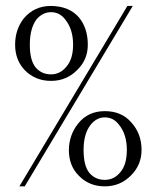

<svg xmlns="http://www.w3.org/2000/svg" viewBox="-20 -708 540 663"><path d="M252.9 -647.5Q283.2 -610.4 283.2 -553.7Q283.2 -502 247.1 -466.8Q210 -428.7 156.2 -428.7Q102.5 -428.7 66.4 -464.8Q32.2 -500 32.2 -553.7Q32.2 -605.5 61.5 -643.6Q97.7 -687.5 156.2 -687.5Q219.7 -686.5 252.9 -647.5ZM83 -553.7Q83 -499 103.5 -474.6Q124 -451.2 156.2 -451.2Q187.5 -451.2 209 -477.5Q232.4 -503.9 232.4 -553.7Q232.4 -606.4 206.1 -639.6Q186.5 -666 156.2 -666Q127.9 -666 106.4 -641.6Q83 -610.4 83 -553.7ZM432.6 -286.1Q468.8 -247.1 468.8 -190.4Q468.8 -138.7 432.6 -102.5Q395.5 -64.5 341.8 -64.5Q288.1 -64.5 252.9 -100.6Q217.8 -134.8 217.8 -190.4Q218.8 -242.2 249 -280.3Q283.2 -324.2 341.8 -324.2Q399.4 -324.2 432.6 -286.1ZM268.6 -190.4Q268.6 -134.8 289.1 -110.4Q309.6 -86.9 341.8 -86.9Q374 -86.9 395.5 -113.3Q418 -139.6 418 -190.4Q418 -243.2 391.6 -276.4Q372.1 -302.7 341.8 -302.7Q314.5 -302.7 293.9 -278.3Q268.6 -247.1 268.6 -190.4ZM438.5 -687.5 65.4 -64.5H46.9L419.9 -687.5Z"/></svg>

Font: BabelStone Sani Yi
Style: Regular
Weight: 400
Designer: Andrew West
Foundry: BabelStone
Version: Version 1.00 November 22, 2015, initial release